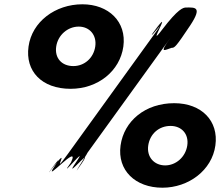

<svg xmlns="http://www.w3.org/2000/svg" viewBox="-20 -860 1026 895"><path d="M113 -643C97 -529 174 -446 309 -446C437 -446 539 -529 555 -643C571 -759 486 -840 364 -840C238 -840 129 -759 113 -643ZM848 -825C834 -825 811 -820 736 -722C659 -620 785 -828 712 -732C640 -632 779 -831 709 -730C637 -626 777 -809 701 -703C629 -603 368 -242 296 -142C208 -20 318 -197 231 -85C155 13 301 -185 233 -83C175 5 358 -203 311 -103C239 -3 403 -204 334 -103C266 -4 429 -198 358 -94C286 6 435 -194 361 -95C288 2 437 -216 369 -122L775 -684C718 -606 748 -627 780 -637C794 -637 799 -640 867 -742C925 -830 888 -825 848 -825ZM242 -643C250 -697 296 -736 347 -736C397 -736 432 -697 424 -643C416 -589 373 -552 322 -552C268 -552 234 -589 242 -643ZM542 -182C526 -66 611 15 737 15C859 15 968 -66 984 -182C1000 -296 920 -379 792 -379C657 -379 558 -296 542 -182ZM671 -182C679 -236 721 -273 775 -273C826 -273 861 -236 853 -182C845 -128 800 -89 750 -89C699 -89 663 -128 671 -182Z"/></svg>

Font: Hussar Przerywany
Style: Obl
Weight: 400
Foundry: Cannot Into Space Fonts
Version: Version 0.982